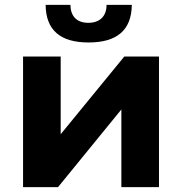

<svg xmlns="http://www.w3.org/2000/svg" viewBox="-20 -771 750 791"><path d="M345 -596C462 -596 522 -647 523 -751H419C419 -705 392 -677 344 -677C295 -677 271 -705 270 -751H168C169 -647 228 -596 345 -596ZM75 0H219L480 -320V0H635V-538H492L230 -218V-538H75Z"/></svg>

Font: Talent SemiBold
Style: Bold
Weight: 700
Designer: Mike Powis
Version: Version 1.001;hotconv 1.0.109;makeotfexe 2.5.65596